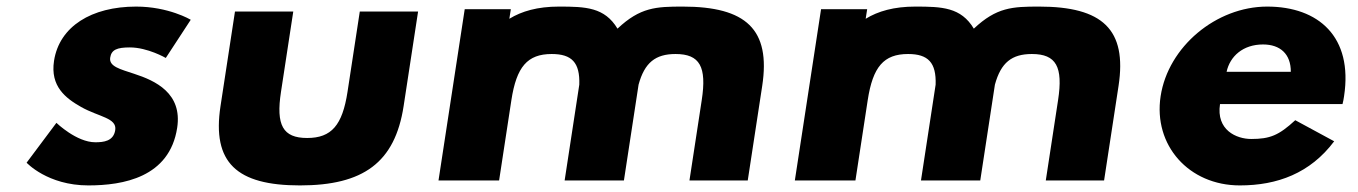

<svg xmlns="http://www.w3.org/2000/svg" viewBox="-20 -548 4123 583"><path d="M393.3 -528C258.3 -528 160.1 -468 144 -363C132.3 -286 178.8 -250 226.6 -223C280 -193 335.6 -190 329.9 -153C324.7 -119 294.3 -116 269.3 -116C212.3 -116 151.3 -175 151.3 -175L60.8 -54C60.8 -54 124.2 15 248.2 15C353.2 15 494.9 -9 518 -160C534.1 -265 451.9 -303 387.1 -324C345.2 -338 310.4 -346 314.6 -373C318.2 -397 335.3 -404 374.3 -404C428.3 -404 483.4 -372 483.4 -372L559.2 -488C559.2 -488 492.3 -528 393.3 -528Z M870.5 -513H693.5L649.6 -226C623.3 -54 698.7 15 890.7 15C1082.7 15 1179.3 -54 1205.6 -226L1249.5 -513H1072.5L1035.2 -269C1019.7 -168 986.7 -129 912.7 -129C838.7 -129 817.7 -168 833.2 -269Z M1495.5 0 1532.8 -244C1548.3 -345 1581.3 -384 1655.3 -384C1716.3 -384 1741.3 -358 1739 -291L1694.5 0H1874.5L1919 -291C1937.3 -358 1970.3 -384 2031.3 -384C2105.3 -384 2126.3 -345 2110.8 -244L2073.5 0H2250.5L2294.4 -287C2320.7 -459 2245.3 -528 2053.3 -528C1972.3 -528 1924 -526 1855 -461C1816 -526 1758.3 -528 1677.3 -528C1612.3 -528 1564.2 -514 1526.6 -491L1531.1 -520H1391.1L1311.5 0Z M2577.5 0 2614.8 -244C2630.3 -345 2663.3 -384 2737.3 -384C2798.3 -384 2823.3 -358 2821 -291L2776.5 0H2956.5L3001 -291C3019.3 -358 3052.3 -384 3113.3 -384C3187.3 -384 3208.3 -345 3192.8 -244L3155.5 0H3332.5L3376.4 -287C3402.7 -459 3327.3 -528 3135.3 -528C3054.3 -528 3006 -526 2937 -461C2898 -526 2840.3 -528 2759.3 -528C2694.3 -528 2646.2 -514 2608.6 -491L2613.1 -520H2473.1L2393.5 0Z M3704.5 -330C3714.7 -377 3754.2 -413 3815.2 -413C3867.2 -413 3899.8 -384 3899.5 -330ZM4056.5 -232C4058.4 -238 4060.1 -249 4061.2 -256C4088.7 -436 3983.8 -528 3827.8 -528C3672.8 -528 3527.1 -406 3504.2 -256C3481.4 -107 3589.7 15 3744.7 15C3858.7 15 3958.4 -22 4031.2 -119L3913 -183C3863 -137 3836.3 -126 3779.3 -126C3734.3 -126 3672.4 -153 3684.5 -232Z"/></svg>

Font: Sztylet
Style: BdObl
Weight: 700
Foundry: Cannot Into Space Fonts, PlusOne Fonts
Version: Version 0.12